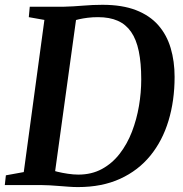

<svg xmlns="http://www.w3.org/2000/svg" viewBox="-28 -771 762 800"><path d="M96 -743H238Q277.5 -744 318.2 -747.5Q359 -751 399 -751Q481 -751 538.5 -728.8Q596 -706.5 631.5 -666Q667 -625.5 683.2 -570.5Q699.5 -515.5 699.5 -450.5Q699.5 -352 674.2 -268.2Q649 -184.5 598.5 -122.5Q548 -60.5 472.5 -26Q397 8.5 297 8.5Q278 8.5 258.5 7Q239 5.5 218.8 4Q198.5 2.5 179 1.2Q159.5 0 140.5 0H-8L-3.5 -40.5L71 -54L157 -688L92 -699.5ZM197 -23.5 182 -64.5Q190.5 -60.5 210.8 -55.5Q231 -50.5 254.8 -47Q278.5 -43.5 298.5 -43.5Q354 -43.5 397 -67Q440 -90.5 471 -130.8Q502 -171 521.8 -222.2Q541.5 -273.5 551 -329.5Q560.5 -385.5 560.5 -440Q560.5 -508.5 550.2 -557.8Q540 -607 518.2 -638.2Q496.5 -669.5 462.5 -684.5Q428.5 -699.5 380.5 -699.5Q357.5 -699.5 337.5 -697Q317.5 -694.5 302.2 -691Q287 -687.5 277.5 -684L292.5 -715Z"/></svg>

Font: Merriweather 36pt SemiBold
Style: Italic
Weight: 600
Italic angle: -7.8°
Version: Version 2.101